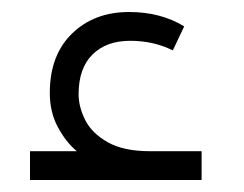

<svg xmlns="http://www.w3.org/2000/svg" viewBox="-20 -300 406 320"><path d="M30 0V-48H108Q90 -63 76.5 -88Q63 -113 63 -145Q63 -208 100 -244Q137 -280 195 -280Q248 -280 287 -256L268 -216Q236 -232 197 -232Q157 -232 134 -209Q111 -186 111 -143Q111 -122 122 -100Q133 -78 159.5 -63Q186 -48 230 -48H316V0Z"/></svg>

Font: Readex Pro ExtraLight
Style: Regular
Weight: 200
Designer: Bonnie Shaver-Troup, Thomas Jockin
Foundry: Lexend
Version: Version 1.203; ttfautohint (v1.8.3)